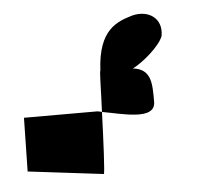

<svg xmlns="http://www.w3.org/2000/svg" viewBox="-34 -531 387 378"><g transform="rotate(-5 159.0 -342.0)"><path d="M8 -206 157 -188C159 -188 162 -253 164 -310C160 -311 157 -312 154 -312H10ZM164 -310C200 -304 268 -283 268 -321C268 -356 269 -386 232 -390C251 -399 287 -429 294 -449C300 -484 272 -502 240 -494C210 -485 172 -473 168 -392C166 -389 166 -352 164 -310Z"/></g></svg>

Font: bitstorm
Style: maxcn
Weight: 400
Version: Version 0.2